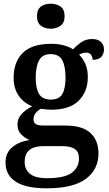

<svg xmlns="http://www.w3.org/2000/svg" viewBox="-20 -786 592 1043"><path d="M234 237Q121 237 65.5 201Q10 165 10 97Q10 43 48 12.5Q86 -18 141 -25Q117 -35 96 -55Q75 -75 75 -110Q75 -141 95.5 -164.5Q116 -188 155 -209Q109 -226 81.5 -266Q54 -306 54 -363Q54 -450 104 -499Q154 -548 258 -548Q296 -548 327 -539.5Q358 -531 377 -518Q395 -538 420.5 -556Q446 -574 481 -574Q513 -574 529 -557.5Q545 -541 545 -518Q545 -495 531 -478Q517 -461 483 -461Q483 -478 474 -489Q465 -500 449 -500Q437 -500 427.5 -497Q418 -494 410 -489Q430 -469 443.5 -439.5Q457 -410 457 -367Q457 -289 408 -239.5Q359 -190 258 -190Q247 -190 230 -191.5Q213 -193 203 -195Q187 -188 174.5 -173Q162 -158 162 -138Q162 -121 174 -112.5Q186 -104 217 -104H333Q429 -104 472 -63Q515 -22 515 47Q515 135 446 186Q377 237 234 237ZM256 -245Q302 -245 319 -276Q336 -307 336 -365Q336 -425 318.5 -458.5Q301 -492 255 -492Q210 -492 192 -457.5Q174 -423 174 -364Q174 -307 192 -276Q210 -245 256 -245ZM236 182Q331 182 370 152.5Q409 123 409 75Q409 39 386.5 23.5Q364 8 320 8H211Q188 8 165.5 15Q143 22 128.5 40.5Q114 59 114 94Q114 134 142.5 158Q171 182 236 182ZM256 -630Q224 -630 202.5 -646Q181 -662 181 -698Q181 -735 202.5 -750.5Q224 -766 256 -766Q286 -766 308.5 -750.5Q331 -735 331 -698Q331 -662 308.5 -646Q286 -630 256 -630Z"/></svg>

Font: Noto Serif Myanmar SemiBold
Style: Regular
Weight: 600
Designer: Ben Mitchell and the Monotype Design Team
Foundry: Monotype Imaging Inc.
Version: Version 2.106; ttfautohint (v1.8.4.7-5d5b)